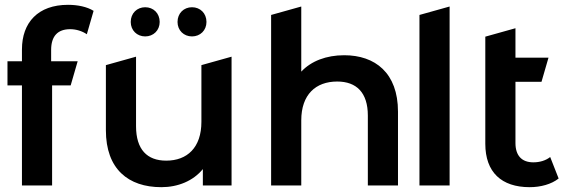

<svg xmlns="http://www.w3.org/2000/svg" viewBox="-20 -769 2342 796"><path d="M11 -415H71V0H196V-415H273L302 -515H192V-562C192 -619 219 -648 271 -648C296 -648 321 -640 340 -627L368 -724C341 -741 302 -749 262 -749C138 -749 71 -676 71 -564V-515H11Z M582 -618C616 -618 642 -643 642 -678C642 -714 616 -739 582 -739C548 -739 522 -714 522 -678C522 -643 548 -618 582 -618ZM776 -618C810 -618 836 -643 836 -678C836 -714 810 -739 776 -739C742 -739 716 -714 716 -678C716 -643 742 -618 776 -618ZM940 -534 815 -499V-264C815 -157 756 -103 669 -103C590 -103 544 -149 544 -246V-534L419 -499V-229C419 -68 512 7 649 7C718 7 781 -19 821 -68V0H940Z M1407 -540C1333 -540 1270 -516 1229 -472V-742L1104 -707V0H1229V-270C1229 -377 1289 -431 1378 -431C1458 -431 1505 -385 1505 -290V0H1630V-306C1630 -467 1535 -540 1407 -540Z M1719 -707V0H1844V-742Z M2261 -118C2242 -103 2217 -96 2191 -96C2143 -96 2117 -124 2117 -176V-430H2225L2254 -530H2117V-652L1992 -617V-173C1992 -55 2059 7 2176 7C2221 7 2266 -5 2296 -29Z"/></svg>

Font: Talent
Style: Bold
Weight: 600
Designer: Mike Powis
Version: Version 1.001;hotconv 1.0.109;makeotfexe 2.5.65596